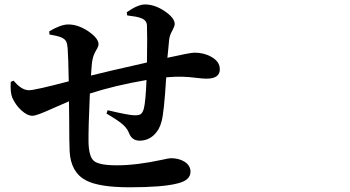

<svg xmlns="http://www.w3.org/2000/svg" viewBox="-20 -796 1540 844"><path d="M549.8 27.3Q416 27.3 358.4 -2.9Q291 -38.1 286.1 -130.9Q284.2 -167 284.2 -269.5Q283.2 -322.3 283.2 -350.6Q252.9 -337.9 207 -317.4Q140.6 -287.1 123 -287.1Q99.6 -287.1 73.2 -311.5Q48.8 -334 34.2 -366.2Q24.4 -389.6 27.3 -436.5L40 -441.4Q74.2 -399.4 107.4 -399.4Q133.8 -399.4 282.2 -438.5Q280.3 -547.9 277.3 -585Q275.4 -605.5 270.5 -614.3Q265.6 -623 254.9 -628.9Q241.2 -636.7 206.1 -642.6Q200.2 -643.6 197.3 -644.5L196.3 -658.2Q247.1 -688.5 280.3 -688.5Q324.2 -688.5 370.1 -657.2Q413.1 -627 413.1 -601.6Q413.1 -591.8 403.3 -576.2Q390.6 -554.7 386.7 -534.2Q382.8 -515.6 379.9 -463.9Q449.2 -481.4 614.3 -518.6Q622.1 -520.5 626 -521.5Q627.9 -638.7 626 -684.6Q625 -709 595.7 -717.8Q579.1 -723.6 543.9 -727.5Q541 -728.5 539.1 -728.5L537.1 -742.2Q585.9 -776.4 617.2 -776.4Q661.1 -776.4 705.1 -746.1Q748 -716.8 748 -690.4Q748 -681.6 739.3 -665Q725.6 -641.6 723.6 -622.1Q721.7 -607.4 718.8 -571.3Q716.8 -551.8 715.8 -542Q816.4 -564.5 835 -564.5Q877 -564.5 909.2 -545.9Q946.3 -525.4 946.3 -491.2Q946.3 -450.2 887.7 -450.2Q871.1 -450.2 839.8 -454.1Q780.3 -461.9 723.6 -457L710.9 -456.1Q710.9 -453.1 710 -447.3Q701.2 -303.7 690.4 -262.7Q680.7 -224.6 656.2 -202.1Q629.9 -177.7 593.8 -177.7Q558.6 -177.7 545.9 -213.9Q537.1 -236.3 508.8 -257.8Q492.2 -270.5 453.1 -293.9Q450.2 -295.9 448.2 -296.9L453.1 -311.5Q546.9 -289.1 572.3 -289.1Q589.8 -289.1 597.7 -293.9Q606.4 -298.8 612.3 -318.4Q620.1 -348.6 624 -444.3Q482.4 -419.9 375 -384.8Q368.2 -231.4 369.1 -169.9Q371.1 -106.4 392.6 -88.9Q415 -69.3 494.1 -69.3Q580.1 -69.3 693.4 -93.8Q723.6 -100.6 730.5 -100.6Q765.6 -100.6 790 -85.9Q817.4 -69.3 817.4 -41Q817.4 -2.9 758.8 10.7Q694.3 27.3 549.8 27.3Z"/></svg>

Font: Bpmf GenYo Min B
Style: B
Weight: 700
Foundry: But Ko
Version: Version 1.320